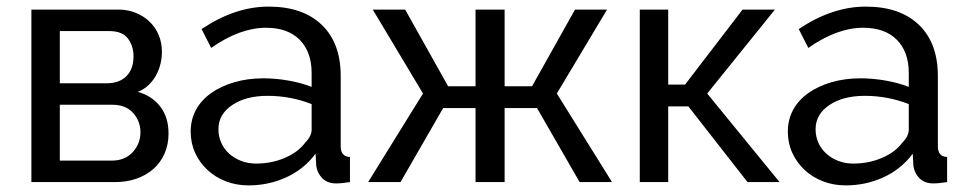

<svg xmlns="http://www.w3.org/2000/svg" viewBox="-20 -551 2929 581"><path d="M338 -522Q366 -522 390 -512.5Q414 -503 432 -486Q450 -469 460 -445.5Q470 -422 470 -394Q470 -377 466 -359.5Q462 -342 453.5 -325.5Q445 -309 431 -295Q417 -281 397 -273Q440 -261 465 -228.5Q490 -196 490 -147Q490 -114 478 -86.5Q466 -59 444.5 -40Q423 -21 393.5 -10.5Q364 0 328 0H75V-522ZM303 -299Q341 -299 362.5 -320.5Q384 -342 384 -380Q384 -412 367 -434.5Q350 -457 310 -457H161V-299ZM318 -65Q358 -65 381.5 -90.5Q405 -116 405 -151Q405 -184 383 -209Q361 -234 320 -234H161V-65Z M732 10Q695 10 663 -2.5Q631 -15 607.5 -37Q584 -59 570.5 -88.5Q557 -118 557 -153Q557 -189 573 -218.5Q589 -248 618.5 -269Q648 -290 688.5 -302Q729 -314 777 -314Q815 -314 854 -307Q893 -300 923 -288V-330Q923 -394 887 -430.5Q851 -467 785 -467Q706 -467 619 -406L590 -463Q691 -531 793 -531Q896 -531 953.5 -476Q1011 -421 1011 -321V-108Q1011 -77 1039 -76V0Q1025 2 1016 3Q1007 4 997 4Q971 4 955.5 -11.5Q940 -27 937 -49L935 -86Q900 -39 846.5 -14.5Q793 10 732 10ZM755 -56Q802 -56 842.5 -73.5Q883 -91 904 -120Q923 -139 923 -159V-236Q859 -261 790 -261Q724 -261 682.5 -233Q641 -205 641 -160Q641 -138 649.5 -119Q658 -100 673.5 -86Q689 -72 710 -64Q731 -56 755 -56Z M1206 -522 1336 -290H1419V-522H1507V-290H1590L1720 -522H1817L1665 -268L1832 0H1734L1605 -224H1507V0H1419V-224H1321L1192 0H1094L1260 -268L1108 -522Z M2227 -522H2325L2120 -268L2339 0H2242L2063 -229H2002V0H1916V-522H2002V-295H2053Z M2539 10Q2502 10 2470 -2.5Q2438 -15 2414.5 -37Q2391 -59 2377.5 -88.5Q2364 -118 2364 -153Q2364 -189 2380 -218.5Q2396 -248 2425.5 -269Q2455 -290 2495.5 -302Q2536 -314 2584 -314Q2622 -314 2661 -307Q2700 -300 2730 -288V-330Q2730 -394 2694 -430.5Q2658 -467 2592 -467Q2513 -467 2426 -406L2397 -463Q2498 -531 2600 -531Q2703 -531 2760.5 -476Q2818 -421 2818 -321V-108Q2818 -77 2846 -76V0Q2832 2 2823 3Q2814 4 2804 4Q2778 4 2762.5 -11.5Q2747 -27 2744 -49L2742 -86Q2707 -39 2653.5 -14.5Q2600 10 2539 10ZM2562 -56Q2609 -56 2649.5 -73.5Q2690 -91 2711 -120Q2730 -139 2730 -159V-236Q2666 -261 2597 -261Q2531 -261 2489.5 -233Q2448 -205 2448 -160Q2448 -138 2456.5 -119Q2465 -100 2480.5 -86Q2496 -72 2517 -64Q2538 -56 2562 -56Z"/></svg>

Font: Raleway Medium Alt1
Style: Regular
Weight: 500
Designer: Matt McInerney, Pablo Impallari, Rodrigo Fuenzalida
Foundry: Matt McInerney, Pablo Impallari, Rodrigo Fuenzalida
Version: Version 3.000g; ttfautohint (v1.5) -l 8 -r 28 -G 28 -x 14 -D